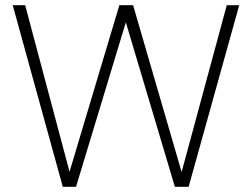

<svg xmlns="http://www.w3.org/2000/svg" viewBox="-20 -720 970 740"><path d="M222 0 29 -700H77L248 -58L440 -700H493L680 -57L854 -700H902L707 0H654L465 -634L273 0Z"/></svg>

Font: DM Sans 10pt ExtraLight
Style: Regular
Weight: 250
Version: Version 4.004;gftools[0.9.30]